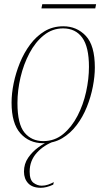

<svg xmlns="http://www.w3.org/2000/svg" viewBox="-20 -671 507 913"><path d="M185 10Q119 10 77 -37Q35 -84 35 -183Q35 -226 45 -275Q55 -324 74.5 -372Q94 -420 123.5 -459.5Q153 -499 192 -522.5Q231 -546 281 -546Q345 -546 388 -500.5Q431 -455 431 -350Q431 -308 421.5 -259Q412 -210 393 -162.5Q374 -115 344.5 -76Q315 -37 275.5 -13.5Q236 10 185 10ZM186 0Q240 0 280.5 -33.5Q321 -67 348.5 -120Q376 -173 389.5 -234.5Q403 -296 403 -353Q403 -448 371 -492Q339 -536 280 -536Q229 -536 188.5 -503.5Q148 -471 120 -418Q92 -365 77.5 -303Q63 -241 63 -181Q63 -81 96.5 -40.5Q130 0 186 0ZM174 222Q134 222 114 200.5Q94 179 94 145Q94 108 114 79Q134 50 162.5 29.5Q191 9 215 0H241Q189 18 155 55.5Q121 93 121 145Q121 185 139.5 198.5Q158 212 178 212Q194 212 208.5 207Q223 202 236 195L233 207Q201 222 174 222ZM177 -631 181 -651H437L433 -631Z"/></svg>

Font: Noto Serif Display SemiCondensed Thin
Style: Italic
Weight: 100
Width: 4
Italic angle: -12°
Designer: Monotype Design Team
Foundry: Monotype Imaging Inc.
Version: Version 2.009